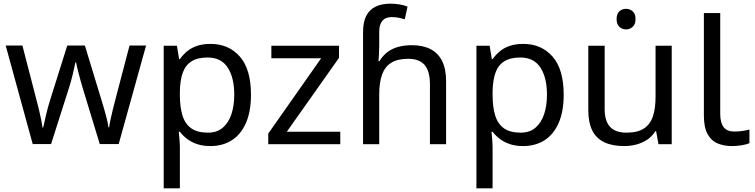

<svg xmlns="http://www.w3.org/2000/svg" viewBox="-20 -785 4109 1045"><path d="M431 -303Q425 -324 419 -344.5Q413 -365 408.5 -383.5Q404 -402 400 -418Q396 -434 394 -445H390Q388 -434 384.5 -418Q381 -402 376.5 -383Q372 -364 366.5 -343.5Q361 -323 354 -302L258 -1H158L11 -537H102L176 -251Q184 -222 191 -192.5Q198 -163 203.5 -136.5Q209 -110 211 -91H215Q218 -103 222 -121Q226 -139 230.5 -159Q235 -179 240.5 -199Q246 -219 251 -235L346 -537H442L534 -235Q541 -212 548.5 -186Q556 -160 562 -135.5Q568 -111 570 -92H574Q576 -109 581.5 -134.5Q587 -160 594.5 -190.5Q602 -221 610 -251L685 -537H775L626 -1H523Z M1126 -546Q1225 -546 1285.5 -477Q1346 -408 1346 -269Q1346 -178 1318.5 -115.5Q1291 -53 1241.5 -21.5Q1192 10 1125 10Q1084 10 1052 -1Q1020 -12 997.5 -29.5Q975 -47 959 -68H953Q955 -51 957 -25Q959 1 959 20V240H871V-536H943L955 -463H959Q975 -486 997.5 -505Q1020 -524 1051.5 -535Q1083 -546 1126 -546ZM1110 -472Q1056 -472 1023 -451.5Q990 -431 975 -390Q960 -349 959 -286V-269Q959 -203 973 -157Q987 -111 1020.5 -87Q1054 -63 1112 -63Q1161 -63 1192.5 -90Q1224 -117 1239.5 -163.5Q1255 -210 1255 -270Q1255 -362 1219.5 -417Q1184 -472 1110 -472Z M1832 0H1440V-58L1728 -468H1457V-536H1825V-470L1541 -68H1832Z M1956 -611Q1956 -665 1973.5 -699Q1991 -733 2024.5 -749Q2058 -765 2104 -765Q2133 -765 2157.5 -760.5Q2182 -756 2198 -749L2183 -680Q2167 -685 2149.5 -688.5Q2132 -692 2112 -692Q2078 -692 2061 -671.5Q2044 -651 2044 -613V-535Q2044 -513 2042.5 -488Q2041 -463 2040 -452H2045Q2064 -483 2089.5 -502Q2115 -521 2148 -530Q2181 -539 2221 -539Q2281 -539 2322.5 -518Q2364 -497 2386 -453.5Q2408 -410 2408 -343V0H2320V-326Q2320 -398 2291 -431.5Q2262 -465 2202 -465Q2144 -465 2109.5 -443.5Q2075 -422 2059.5 -379Q2044 -336 2044 -271V0H1956Z M2828 -546Q2927 -546 2987.5 -477Q3048 -408 3048 -269Q3048 -178 3020.5 -115.5Q2993 -53 2943.5 -21.5Q2894 10 2827 10Q2786 10 2754 -1Q2722 -12 2699.5 -29.5Q2677 -47 2661 -68H2655Q2657 -51 2659 -25Q2661 1 2661 20V240H2573V-536H2645L2657 -463H2661Q2677 -486 2699.5 -505Q2722 -524 2753.5 -535Q2785 -546 2828 -546ZM2812 -472Q2758 -472 2725 -451.5Q2692 -431 2677 -390Q2662 -349 2661 -286V-269Q2661 -203 2675 -157Q2689 -111 2722.5 -87Q2756 -63 2814 -63Q2863 -63 2894.5 -90Q2926 -117 2941.5 -163.5Q2957 -210 2957 -270Q2957 -362 2921.5 -417Q2886 -472 2812 -472Z M3388 -737Q3408 -737 3423.5 -723.5Q3439 -710 3439 -681Q3439 -653 3423.5 -639Q3408 -625 3388 -625Q3366 -625 3351 -639Q3336 -653 3336 -681Q3336 -710 3351 -723.5Q3366 -737 3388 -737ZM3636 -536V0H3564L3551 -71H3547Q3530 -43 3503 -25Q3476 -7 3444 1.5Q3412 10 3377 10Q3313 10 3269.5 -10.5Q3226 -31 3204 -74Q3182 -117 3182 -185V-536H3271V-191Q3271 -127 3300 -95Q3329 -63 3390 -63Q3450 -63 3484.5 -85.5Q3519 -108 3533.5 -151.5Q3548 -195 3548 -257V-536Z M3964 10Q3920 10 3885.5 -4.5Q3851 -19 3831 -55.5Q3811 -92 3811 -157V-714H3900V-165Q3900 -117 3918.5 -93Q3937 -69 3977 -69Q3999 -69 4022.5 -72.5Q4046 -76 4059 -80V-6Q4045 1 4017.5 5.5Q3990 10 3964 10Z"/></svg>

Font: hexuhindi05
Style: Book
Weight: 400
Designer: Jelle Bosma - Monotype Design Team
Foundry: Monotype Imaging Inc.
Version: Version 2.003